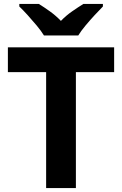

<svg xmlns="http://www.w3.org/2000/svg" viewBox="-20 -954 619 974"><path d="M365 0H214V-588H20V-714H559V-588H365ZM203 -774Q189 -797 166.5 -824Q144 -851 120.5 -877Q97 -903 78 -921V-934H177Q203 -918 233 -896.5Q263 -875 289 -848Q315 -875 346 -896.5Q377 -918 403 -934H502V-921Q484 -903 460 -877Q436 -851 413.5 -824Q391 -797 377 -774Z"/></svg>

Font: Noto Sans NKo Unjoined
Style: Bold
Weight: 700
Designer: Monotype Design Team
Foundry: Monotype Imaging Inc.
Version: Version 2.004